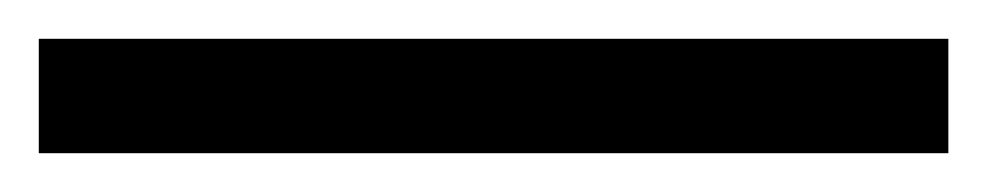

<svg xmlns="http://www.w3.org/2000/svg" viewBox="-25 63 509 99"><path d="M-5 142H464V83H-5Z"/></svg>

Font: Noto Serif
Style: Regular
Weight: 400
Designer: Monotype Design Team
Foundry: Monotype Imaging Inc.
Version: Version 2.015